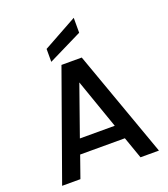

<svg xmlns="http://www.w3.org/2000/svg" viewBox="-166 -1057 1028 1174"><g transform="rotate(-20 348.5 -470.5)"><path d="M494 -142H203L153 0H34L283 -696H415L664 0H544ZM462 -235 349 -558 235 -235ZM452 -844 231 -735V-819L452 -941Z"/></g></svg>

Font: Poppins-Tabular Medium
Style: Regular
Weight: 500
Designer: Ninad Kale (Devanagari), Jonny Pinhorn (Latin)
Foundry: Indian Type Foundry
Version: Version 4.004